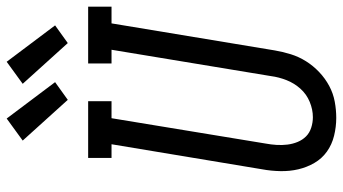

<svg xmlns="http://www.w3.org/2000/svg" viewBox="-246 -773 1027 575"><g transform="rotate(-90 267.5 -485.5)"><path d="M202 8Q175 8 148.5 1.5Q122 -5 101 -20Q80 -35 67 -57.5Q54 -80 48 -105.5Q42 -131 42.5 -159Q43 -187 48 -214L123 -665H82V-735H252V-665H201L125 -203Q122 -187 121 -170.5Q120 -154 122 -138Q124 -122 130 -107.5Q136 -93 146.5 -82.5Q157 -72 172.5 -67Q188 -62 204 -62Q227 -62 250 -71.5Q273 -81 289.5 -99.5Q306 -118 315 -141Q324 -164 327 -187L406 -665H365V-735H535V-665H485L404 -176Q400 -152 392.5 -128Q385 -104 371.5 -82.5Q358 -61 339 -43Q320 -25 297.5 -13Q275 -1 250.5 3.5Q226 8 202 8ZM426 -796 304 -931 370 -979 479 -834ZM256 -796 134 -931 200 -979 309 -834Z"/></g></svg>

Font: Iosevka Gothic
Style: Italic
Weight: 400
Italic angle: -9°
Monospace: yes
Designer: Belleve Invis
Foundry: Belleve Invis
Version: Version 15.5.1; ttfautohint (v1.8.4)